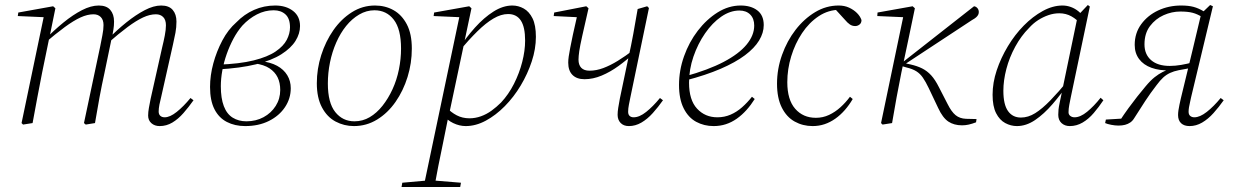

<svg xmlns="http://www.w3.org/2000/svg" viewBox="-20 -491 4926 766"><path d="M72 6 66 0 156 -431 164 -422 51 -427 53 -441 192 -466 201 -458 178 -345 177 -342 148 -201Q138 -151 129 -102.5Q120 -54 110 0ZM322 6 315 0 380 -307Q384 -328 388.5 -350.5Q393 -373 393 -391Q393 -412 382 -423Q371 -434 353 -434Q329 -434 301.5 -421.5Q274 -409 238.5 -383Q203 -357 155 -316L154 -332H158Q195 -370 233 -401Q271 -432 307 -450.5Q343 -469 374 -469Q405 -469 420 -451.5Q435 -434 435 -405Q435 -388 432.5 -373.5Q430 -359 427 -342L425 -336L397 -201Q386 -151 377 -102.5Q368 -54 359 0ZM617 12Q597 12 584 0.5Q571 -11 571 -30Q571 -44 574 -60.5Q577 -77 581 -97L627 -302Q633 -326 637.5 -349.5Q642 -373 642 -390Q642 -412 631 -423Q620 -434 602 -434Q578 -434 551 -421.5Q524 -409 489.5 -383.5Q455 -358 407 -316L405 -333H409Q446 -371 484 -401.5Q522 -432 557.5 -450.5Q593 -469 623 -469Q654 -469 669 -451.5Q684 -434 684 -405Q684 -382 680 -360.5Q676 -339 670 -313L623 -104Q619 -89 616 -73.5Q613 -58 613 -46Q613 -35 619.5 -29Q626 -23 637 -23Q658 -23 685 -44.5Q712 -66 740 -100L752 -91Q733 -64 712 -40Q691 -16 667.5 -2Q644 12 617 12Z M958 12Q917 12 885 -4.5Q853 -21 835.5 -55.5Q818 -90 818 -144Q818 -190 831 -238Q844 -286 867 -329.5Q890 -373 923 -402Q954 -434 993.5 -451.5Q1033 -469 1078 -469Q1121 -469 1149 -447.5Q1177 -426 1177 -387Q1177 -357 1159 -328Q1141 -299 1102.5 -274.5Q1064 -250 1001.5 -234.5Q939 -219 849 -214L850 -233Q936 -236 992 -250Q1048 -264 1079.5 -285.5Q1111 -307 1124 -332Q1137 -357 1137 -382Q1137 -417 1119 -433.5Q1101 -450 1072 -450Q1037 -450 1005 -433.5Q973 -417 947 -389Q927 -366 911.5 -337Q896 -308 884.5 -275.5Q873 -243 867 -210Q861 -177 861 -147Q861 -99 873 -67.5Q885 -36 908.5 -21.5Q932 -7 963 -7Q1001 -7 1031.5 -23.5Q1062 -40 1080 -68.5Q1098 -97 1098 -132Q1098 -161 1087.5 -182.5Q1077 -204 1055 -218.5Q1033 -233 996 -238L1021 -253V-247Q1059 -243 1085.5 -228.5Q1112 -214 1126 -191Q1140 -168 1140 -139Q1140 -98 1117 -63.5Q1094 -29 1053 -8.5Q1012 12 958 12Z M1392 12Q1353 12 1319 -6Q1285 -24 1264.5 -62.5Q1244 -101 1244 -159Q1244 -216 1261.5 -271Q1279 -326 1310 -370.5Q1341 -415 1383.5 -442Q1426 -469 1476 -469Q1517 -469 1550 -450.5Q1583 -432 1603 -394Q1623 -356 1623 -297Q1623 -239 1606 -184Q1589 -129 1558 -84.5Q1527 -40 1484.5 -14Q1442 12 1392 12ZM1394 -7Q1427 -7 1455 -23.5Q1483 -40 1506 -69Q1529 -98 1546 -135Q1563 -172 1571.5 -214Q1580 -256 1580 -297Q1580 -375 1551 -412.5Q1522 -450 1474 -450Q1442 -450 1413 -433Q1384 -416 1361 -387.5Q1338 -359 1321.5 -321.5Q1305 -284 1296.5 -242Q1288 -200 1288 -158Q1288 -81 1317.5 -44Q1347 -7 1394 -7Z M1582 255 1585 238 1686 229H1709L1819 238L1816 255ZM1670 255 1814 -430 1823 -422 1710 -427 1712 -441 1852 -466 1861 -458 1832 -321 1831 -315 1771 -32 1768 -22Q1757 34 1747 82Q1737 130 1728.5 172.5Q1720 215 1713 255ZM1838 12Q1813 12 1788 0Q1763 -12 1747 -34L1762 -62Q1779 -43 1802 -31Q1825 -19 1853 -19Q1876 -19 1898.5 -27Q1921 -35 1941 -49.5Q1961 -64 1979 -82Q2009 -114 2030.5 -156.5Q2052 -199 2063.5 -244Q2075 -289 2075 -329Q2075 -383 2058 -409Q2041 -435 2007 -435Q1979 -435 1948.5 -417Q1918 -399 1884.5 -366Q1851 -333 1813 -288L1802 -292H1807Q1839 -341 1875 -381Q1911 -421 1949 -445Q1987 -469 2024 -469Q2048 -469 2069.5 -457Q2091 -445 2104.5 -418Q2118 -391 2118 -344Q2118 -296 2101.5 -246Q2085 -196 2057.5 -150Q2030 -104 1994 -67.5Q1958 -31 1918 -9.5Q1878 12 1838 12Z M2312 -175Q2281 -175 2264 -192Q2247 -209 2247 -241Q2247 -252 2249 -266Q2251 -280 2255 -300.5Q2259 -321 2265.5 -352Q2272 -383 2283 -430L2290 -422L2189 -427L2191 -441L2319 -466L2328 -458Q2312 -388 2303 -348Q2294 -308 2291 -287Q2288 -266 2288 -253Q2288 -232 2299 -220.5Q2310 -209 2332 -209Q2359 -209 2387 -219.5Q2415 -230 2445 -248.5Q2475 -267 2508 -292L2517 -279H2510Q2481 -252 2448 -228Q2415 -204 2380.5 -189.5Q2346 -175 2312 -175ZM2489 12Q2468 12 2456 -0.5Q2444 -13 2444 -33Q2444 -45 2446.5 -61Q2449 -77 2453 -98L2487 -260Q2498 -309 2506.5 -355.5Q2515 -402 2524 -455L2562 -466L2569 -459L2495 -103Q2492 -88 2489 -73Q2486 -58 2486 -45Q2486 -34 2492 -28.5Q2498 -23 2508 -23Q2531 -23 2558 -44.5Q2585 -66 2613 -100L2625 -91Q2606 -64 2584.5 -40Q2563 -16 2539 -2Q2515 12 2489 12Z M2827 12Q2789 12 2757.5 -5Q2726 -22 2707.5 -59Q2689 -96 2689 -152Q2689 -210 2709 -266.5Q2729 -323 2764 -368.5Q2799 -414 2843 -441.5Q2887 -469 2935 -469Q2976 -469 3001.5 -449.5Q3027 -430 3027 -391Q3027 -360 3008.5 -329.5Q2990 -299 2952 -270.5Q2914 -242 2855 -216.5Q2796 -191 2715 -170L2712 -186Q2806 -212 2867 -244Q2928 -276 2958.5 -313Q2989 -350 2989 -389Q2989 -417 2973 -433Q2957 -449 2930 -449Q2893 -449 2857.5 -424.5Q2822 -400 2793 -358Q2764 -316 2746.5 -265Q2729 -214 2729 -161Q2729 -92 2761 -57.5Q2793 -23 2842 -23Q2870 -23 2894.5 -33.5Q2919 -44 2940.5 -63Q2962 -82 2980 -105L2991 -96Q2976 -72 2958 -52Q2940 -32 2919.5 -17.5Q2899 -3 2876 4.5Q2853 12 2827 12Z M3222 12Q3183 12 3150.5 -6Q3118 -24 3099 -62Q3080 -100 3080 -157Q3080 -216 3100 -272Q3120 -328 3154 -372Q3188 -416 3232 -442.5Q3276 -469 3326 -469Q3349 -469 3367.5 -460.5Q3386 -452 3399 -439Q3412 -426 3417 -411Q3417 -399 3409 -393Q3401 -387 3392 -387Q3380 -387 3370.5 -393.5Q3361 -400 3351 -412L3309 -458H3338V-452H3331Q3285 -452 3246.5 -426.5Q3208 -401 3180 -359Q3152 -317 3136.5 -266Q3121 -215 3121 -163Q3121 -93 3152.5 -57Q3184 -21 3235 -21Q3263 -21 3287.5 -32.5Q3312 -44 3333 -63Q3354 -82 3371 -105L3382 -96Q3368 -72 3350.5 -52Q3333 -32 3312.5 -17.5Q3292 -3 3269.5 4.5Q3247 12 3222 12Z M3501 6 3495 0 3585 -431 3593 -422 3480 -427 3481 -441 3621 -466 3630 -458 3605 -338 3576 -201Q3566 -151 3557 -102.5Q3548 -54 3539 0ZM3874 -3Q3858 3 3845 6Q3832 9 3818 9Q3786 9 3763.5 -6Q3741 -21 3723 -60L3685 -140Q3673 -165 3662 -181Q3651 -197 3636 -206.5Q3621 -216 3596 -222L3572 -229V-240H3577L3583 -244L3866 -466Q3874 -465 3879.5 -458.5Q3885 -452 3885 -443Q3885 -437 3882.5 -432Q3880 -427 3874.5 -422Q3869 -417 3858 -411L3589 -234V-239L3612 -234Q3639 -228 3659 -218Q3679 -208 3695 -190.5Q3711 -173 3726 -143L3761 -75Q3776 -45 3792.5 -31.5Q3809 -18 3834 -17L3876 -16Z M4037 12Q4013 12 3990.5 0Q3968 -12 3954 -39.5Q3940 -67 3940 -113Q3940 -161 3956.5 -210.5Q3973 -260 4001 -306.5Q4029 -353 4064.5 -389Q4100 -425 4140 -447Q4180 -469 4219 -469Q4236 -469 4252.5 -463Q4269 -457 4283 -445.5Q4297 -434 4306 -418L4291 -395Q4277 -413 4255 -425.5Q4233 -438 4206 -438Q4184 -438 4162.5 -430.5Q4141 -423 4121.5 -410.5Q4102 -398 4085 -379Q4054 -348 4030.5 -305Q4007 -262 3995 -216Q3983 -170 3983 -129Q3983 -74 4001.5 -48Q4020 -22 4053 -22Q4082 -22 4110 -39.5Q4138 -57 4170.5 -90.5Q4203 -124 4241 -170L4248 -163H4246Q4214 -116 4179.5 -76Q4145 -36 4109.5 -12Q4074 12 4037 12ZM4248 12Q4228 12 4215 0Q4202 -12 4202 -33Q4202 -43 4203 -53.5Q4204 -64 4207.5 -80.5Q4211 -97 4217 -126L4218 -131L4280 -429L4283 -432L4320 -471L4328 -465L4252 -103Q4249 -88 4246 -72.5Q4243 -57 4243 -43Q4243 -34 4250 -28.5Q4257 -23 4267 -23Q4290 -23 4317 -45Q4344 -67 4371 -101L4382 -91Q4364 -64 4343.5 -40Q4323 -16 4299 -2Q4275 12 4248 12Z M4389 0 4392 -14 4476 -19 4446 -7Q4465 -36 4482.5 -60Q4500 -84 4517 -105.5Q4534 -127 4550 -146Q4570 -170 4586.5 -183Q4603 -196 4618 -203.5Q4633 -211 4648 -216L4649 -210Q4606 -209 4574 -220.5Q4542 -232 4524.5 -255.5Q4507 -279 4507 -312Q4507 -359 4533 -394.5Q4559 -430 4601 -449.5Q4643 -469 4692 -469Q4722 -469 4742 -463.5Q4762 -458 4782 -446L4808 -471L4819 -466L4732 -103Q4730 -92 4727.5 -82Q4725 -72 4723.5 -62.5Q4722 -53 4722 -45Q4722 -34 4728.5 -28.5Q4735 -23 4745 -23Q4767 -23 4794.5 -44.5Q4822 -66 4850 -100L4862 -91Q4843 -64 4821.5 -40Q4800 -16 4776 -2Q4752 12 4726 12Q4704 12 4692 0.5Q4680 -11 4680 -32Q4680 -41 4681.5 -51Q4683 -61 4685.5 -73Q4688 -85 4691 -98L4738 -292Q4747 -329 4755.5 -365.5Q4764 -402 4773 -439L4776 -423Q4757 -435 4738 -440Q4719 -445 4689 -445Q4655 -445 4622.5 -430.5Q4590 -416 4568 -387Q4546 -358 4546 -314Q4546 -274 4572.5 -251Q4599 -228 4647 -228Q4669 -228 4692 -232Q4715 -236 4738 -242V-221L4683 -211Q4663 -207 4648 -200Q4633 -193 4620.5 -181.5Q4608 -170 4594 -151Q4570 -120 4549 -88Q4528 -56 4506 -21Q4499 -9 4489.5 -2.5Q4480 4 4468.5 7Q4457 10 4442 10Q4429 10 4413.5 7Q4398 4 4389 0Z"/></svg>

Font: Source Serif 4 48pt Light
Style: Italic
Weight: 300
Italic angle: -12°
Designer: Frank Grießhammer
Foundry: Adobe Systems Incorporated
Version: Version 4.004;hotconv 1.0.116;makeotfexe 2.5.65601